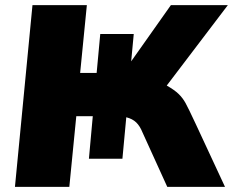

<svg xmlns="http://www.w3.org/2000/svg" viewBox="-20 -725 920 745"><path d="M739 -245 853 0H629L533 -211Q523 -236 508.5 -250Q494 -264 470 -270L455 -109H325L340 -274H276L249 0H38L106 -705H317L291 -442H355L369 -593H499L489 -487L643 -705H864L627 -393Q657 -376 673 -360.5Q689 -345 700 -325Q711 -305 739 -245Z"/></svg>

Font: Nunito Sans Heavy Heavy
Style: Italic
Weight: 400
Italic angle: -4.541°
Designer: Vernon Adams
Foundry: Vernon Adams
Version: Version 2.002